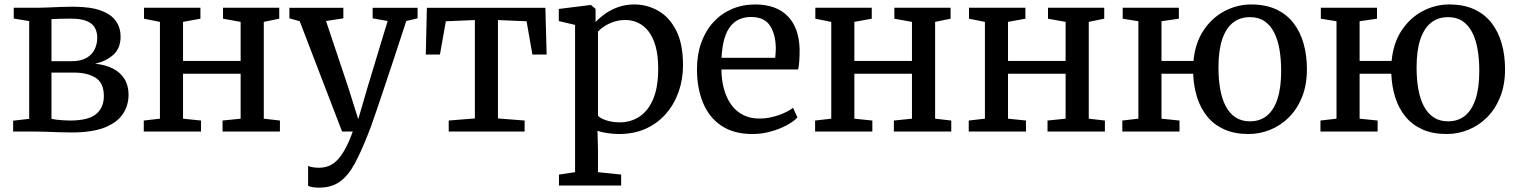

<svg xmlns="http://www.w3.org/2000/svg" viewBox="-20 -590 6795 861"><path d="M301 4Q277.6 4 247.4 3Q217.2 2 189.5 1Q161.9 0 145.3 0H38.9V-48.8L110.9 -57.1V-495.5L41.6 -506.8V-555.3H153.9Q170.9 -555.3 196.7 -556.5Q222.6 -557.7 251.4 -558.8Q280.2 -560 305.2 -560Q386 -560 433 -542.5Q480.1 -524.9 500.4 -494.7Q520.8 -464.4 520.8 -426.1Q520.8 -374.6 489.2 -345.2Q457.5 -315.8 406.2 -304.2Q453 -299.8 486.6 -282.4Q520.2 -265.1 538.4 -235.6Q556.5 -206.1 556.5 -165Q556.5 -118 531.5 -79.6Q506.4 -41.3 450.4 -18.6Q394.4 4 301 4ZM293.7 -49.5Q377 -49.5 411.3 -78.7Q445.7 -107.9 445.7 -159Q445.7 -218.2 408.6 -241.3Q371.5 -264.5 312.6 -264.5H210.8V-57.1Q218.6 -55.2 231.7 -53.5Q244.8 -51.9 260.9 -50.7Q277.1 -49.5 293.7 -49.5ZM210.8 -315.6H299.8Q342.7 -315.6 368.1 -330.5Q393.5 -345.3 404.8 -369.3Q416.1 -393.3 416.1 -420.7Q416.1 -446 405.6 -465.2Q395.2 -484.5 369.2 -495.5Q343.2 -506.5 296 -506.5Q274.4 -506.5 252.6 -505.9Q230.7 -505.3 210.8 -504.2Z M624.7 0V-49.5L697.2 -57.8V-491.9L625.8 -506.1V-555.3H878.8V-506.1L800.8 -491.9V-316.8H1059.1V-491.9L980.1 -506.1V-555.3H1232.3V-506.1L1162.9 -491.9V-57.8L1235.3 -49.5V0H978V-49.5L1059.1 -57.8V-259.2H800.8V-57.8L881.4 -49.5V0Z M1410.4 251.5Q1395.2 251.5 1382 249.3Q1368.9 247.1 1361.6 243.5V153.9Q1367.9 157.6 1382 159.9Q1396.1 162.2 1410.8 162.2Q1431.2 162.2 1450.6 155.6Q1469.9 149.1 1488.6 131.7Q1507.2 114.2 1525.5 82.2Q1543.8 50.3 1561.9 0H1514L1324 -494.9L1277.8 -507.8V-555.1H1519.7V-507.8L1442 -495.8L1540.7 -200.9L1586.5 -55.5L1629.2 -201.8L1718.4 -495.9L1651.1 -507.8V-555.1H1852.6V-507.8L1801.9 -495.9Q1771.2 -401.4 1745.8 -324.9Q1720.4 -248.4 1700.6 -189.4Q1680.8 -130.5 1666.5 -88.5Q1652.1 -46.4 1642.7 -20.6Q1633.3 5.2 1629 15Q1598.7 92 1570.1 144.8Q1541.5 197.5 1504.2 224.5Q1466.9 251.5 1410.4 251.5Z M1992.2 0V-49.5L2109.5 -58.9V-500.1L1979.3 -494.6L1952.9 -345.4H1889.4L1894.3 -555.1H2425.7L2431.4 -345.4H2367.5L2341.4 -494.6L2213 -500.1V-58.9L2332.6 -49.5V0Z M3042.9 -297.4Q3042.9 -234.1 3023.2 -178.3Q3003.6 -122.5 2966.3 -79.8Q2929.1 -37.1 2876.1 -13Q2823 11 2756.1 11Q2731.9 11 2704.4 7Q2676.8 3.1 2659.3 -3.3L2661.6 80.6V182.1L2765.5 192.9V242H2486.6V192.9L2558.8 182.1V-478.3L2485.8 -495.6V-549.9L2628.2 -567.6H2630.2L2650.7 -550.2V-491.1Q2667.1 -509.1 2692.4 -527.3Q2717.6 -545.6 2750.9 -557.8Q2784.2 -570 2824.4 -570Q2881 -570 2931 -542.1Q2981 -514.1 3011.9 -454.1Q3042.9 -394 3042.9 -297.4ZM2784.1 -500.3Q2756.3 -500.3 2732.3 -492.1Q2708.3 -484 2690.1 -472Q2671.8 -460 2661.6 -448.5V-71.7Q2668.9 -60.8 2696.5 -51.1Q2724 -41.4 2759.8 -41.4Q2807.6 -41.4 2846.6 -66.4Q2885.6 -91.4 2908.6 -144.5Q2931.6 -197.7 2931.6 -282.6Q2931.6 -340.3 2920.2 -381.6Q2908.7 -422.9 2888.3 -449.3Q2867.8 -475.6 2841.1 -487.9Q2814.5 -500.3 2784.1 -500.3Z M3354.2 11Q3270.6 11 3215.3 -26Q3160 -63 3132.8 -128.6Q3105.5 -194.2 3105.5 -279.4Q3105.5 -345.3 3124.8 -398.9Q3144.1 -452.4 3179.1 -490.6Q3214 -528.8 3261.8 -549.4Q3309.6 -570 3366.6 -570Q3460 -570 3511.3 -518.6Q3562.7 -467.2 3565.8 -370.6Q3565.8 -340.5 3564.4 -318.1Q3563 -295.6 3559 -278.4H3215Q3215.7 -230.1 3226.9 -189.7Q3238.2 -149.3 3259.6 -119.9Q3281 -90.5 3312.6 -74.4Q3344.2 -58.3 3385.6 -58.3Q3427.8 -58.3 3470.7 -73.3Q3513.6 -88.3 3536.5 -106.6L3555.9 -63Q3538 -44.3 3506.3 -27.5Q3474.5 -10.6 3434.9 0.2Q3395.3 11 3354.2 11ZM3215.5 -330.9H3456.3Q3457.2 -337.9 3457.8 -346.5Q3458.4 -355.1 3458.6 -362.7Q3458.9 -370.4 3458.9 -374.2Q3458.5 -435 3433.3 -474.4Q3408.1 -513.8 3348 -513.8Q3321.1 -513.8 3298.1 -504.6Q3275.1 -495.3 3257.4 -474.4Q3239.8 -453.5 3229 -418.2Q3218.3 -383 3215.5 -330.9Z M3635.2 0V-49.5L3707.7 -57.8V-491.9L3636.3 -506.1V-555.3H3889.3V-506.1L3811.3 -491.9V-316.8H4069.6V-491.9L3990.6 -506.1V-555.3H4242.8V-506.1L4173.4 -491.9V-57.8L4245.8 -49.5V0H3988.5V-49.5L4069.6 -57.8V-259.2H3811.3V-57.8L3891.9 -49.5V0Z M4324.2 0V-49.5L4396.7 -57.8V-491.9L4325.3 -506.1V-555.3H4578.3V-506.1L4500.3 -491.9V-316.8H4758.6V-491.9L4679.6 -506.1V-555.3H4931.8V-506.1L4862.4 -491.9V-57.8L4934.8 -49.5V0H4677.5V-49.5L4758.6 -57.8V-259.2H4500.3V-57.8L4580.9 -49.5V0Z M5579.1 11Q5516.7 11 5470.8 -9.4Q5425 -29.7 5394.7 -66.4Q5364.4 -103 5348.6 -152.3Q5332.8 -201.6 5330.6 -259.2H5188.5V-57.8L5269.3 -49.5V0H5012.9V-49.5L5084.9 -57.8V-494.8L5014.6 -506.1V-555.3H5266.5V-506.1L5188.5 -494.8V-316.8H5332Q5339.8 -398.5 5377.9 -455Q5416 -511.5 5472.3 -540.7Q5528.7 -570 5590.2 -570Q5655.8 -570 5703.1 -547.9Q5750.4 -525.9 5780.8 -486.3Q5811.3 -446.6 5826 -393.8Q5840.7 -340.9 5840.7 -279.7Q5840.7 -209.2 5818.9 -155Q5797.2 -100.9 5759.9 -63.8Q5722.6 -26.7 5675.9 -7.9Q5629.1 11 5579.1 11ZM5585.4 -45.9Q5630 -45.9 5661.2 -71.1Q5692.4 -96.3 5708.8 -146.6Q5725.2 -196.9 5725.2 -272Q5725.2 -323.5 5717.8 -367.3Q5710.4 -411.1 5693.9 -443.8Q5677.5 -476.5 5650.8 -494.8Q5624.1 -513.1 5585.4 -513.1Q5540.4 -513.1 5508.8 -488.1Q5477.3 -463 5460.6 -413Q5444 -362.9 5444 -287Q5444 -235 5451.7 -191Q5459.5 -147 5476.2 -114.6Q5493 -82.1 5520.1 -64Q5547.2 -45.9 5585.4 -45.9Z M6467.6 11Q6405.2 11 6359.3 -9.4Q6313.5 -29.7 6283.2 -66.4Q6252.9 -103 6237.1 -152.3Q6221.3 -201.6 6219.1 -259.2H6077V-57.8L6157.8 -49.5V0H5901.4V-49.5L5973.4 -57.8V-494.8L5903.1 -506.1V-555.3H6155V-506.1L6077 -494.8V-316.8H6220.5Q6228.3 -398.5 6266.4 -455Q6304.5 -511.5 6360.8 -540.7Q6417.2 -570 6478.7 -570Q6544.3 -570 6591.6 -547.9Q6638.9 -525.9 6669.3 -486.3Q6699.8 -446.6 6714.5 -393.8Q6729.2 -340.9 6729.2 -279.7Q6729.2 -209.2 6707.4 -155Q6685.7 -100.9 6648.4 -63.8Q6611.1 -26.7 6564.4 -7.9Q6517.6 11 6467.6 11ZM6473.9 -45.9Q6518.5 -45.9 6549.7 -71.1Q6580.9 -96.3 6597.3 -146.6Q6613.7 -196.9 6613.7 -272Q6613.7 -323.5 6606.3 -367.3Q6598.9 -411.1 6582.4 -443.8Q6566 -476.5 6539.3 -494.8Q6512.6 -513.1 6473.9 -513.1Q6428.9 -513.1 6397.3 -488.1Q6365.8 -463 6349.1 -413Q6332.5 -362.9 6332.5 -287Q6332.5 -235 6340.2 -191Q6348 -147 6364.7 -114.6Q6381.5 -82.1 6408.6 -64Q6435.7 -45.9 6473.9 -45.9Z"/></svg>

Font: Merriweather 7pt Light
Style: Regular
Weight: 300
Designer: Eben Sorkin
Foundry: Eben Sorkin
Version: Version 2.200;gftools[0.9.31]